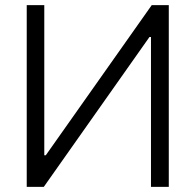

<svg xmlns="http://www.w3.org/2000/svg" viewBox="-20 -727 761 747"><path d="M152.3 -707V-123H158.2L570.3 -707H636.7V0H567.4V-583H561.5L150.4 0H84V-707Z"/></svg>

Font: Pretendard GOV Light
Style: Regular
Weight: 300
Designer: Base glyphs from Inter by Rasmus Andersson; Hangeul glyphs from Noto Sans CJK(Source Han Sans) by Jang Soo-young and Kan
Foundry: Kil Hyung-jin
Version: Version 1.309